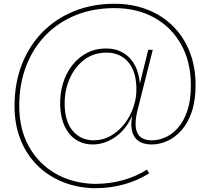

<svg xmlns="http://www.w3.org/2000/svg" viewBox="-20 -780 1111 1018"><path d="M480 218Q386.5 215.5 308.8 183.2Q231 151 174.8 93.8Q118.5 36.5 87.8 -42.5Q57 -121.5 57 -218Q57 -337.5 95.2 -436.8Q133.5 -536 204.2 -608.5Q275 -681 372.2 -720.5Q469.5 -760 587 -760Q682.5 -760 761.5 -729Q840.5 -698 897.8 -640.8Q955 -583.5 986 -504.5Q1017 -425.5 1017 -329L992 -328Q992 -452 940.5 -544Q889 -636 797.8 -686.5Q706.5 -737 587 -737Q475 -737 382.2 -699.8Q289.5 -662.5 222.2 -593.5Q155 -524.5 118.5 -429.2Q82 -334 82 -218Q82 -96 132.5 -4.5Q183 87 272.8 139.2Q362.5 191.5 480 195Q562 195 632.5 175.2Q703 155.5 759 119L771 139Q712 176.5 638.8 197.2Q565.5 218 480 218ZM471 -14Q423 -14 385 -37.8Q347 -61.5 324.2 -107.5Q301.5 -153.5 299 -220Q297 -281 313.2 -335.8Q329.5 -390.5 362 -432.8Q394.5 -475 440.2 -499Q486 -523 542 -523Q595 -523 634.8 -499Q674.5 -475 697.5 -429.2Q720.5 -383.5 723 -318Q723 -298 720.8 -276.8Q718.5 -255.5 713 -235L685 -160L678 -161Q657.5 -115 625 -82Q592.5 -49 552.8 -31.5Q513 -14 471 -14ZM476 -36Q525.5 -36 567.8 -60.2Q610 -84.5 641.2 -125.2Q672.5 -166 689 -216.5Q705.5 -267 703 -319Q700 -407 657.2 -454Q614.5 -501 544 -501Q476 -501 425.5 -462.2Q375 -423.5 347.8 -359.2Q320.5 -295 323 -219Q326 -130 368.5 -83Q411 -36 476 -36ZM784 -14Q739 -14 711.8 -34.5Q684.5 -55 678 -96Q671.5 -137 688 -199L717 -267L708 -282L766 -516H790L710 -199Q689 -116.5 707.8 -76.2Q726.5 -36 785 -36Q822 -36 858.5 -52.5Q895 -69 925.2 -104Q955.5 -139 973.8 -194.5Q992 -250 992 -328L1017 -329Q1017 -247 996.8 -187.5Q976.5 -128 942.5 -89.5Q908.5 -51 867.2 -32.5Q826 -14 784 -14Z"/></svg>

Font: Hepta Slab ExtraLight ExtraLight
Style: Regular
Weight: 250
Version: Version 1.102